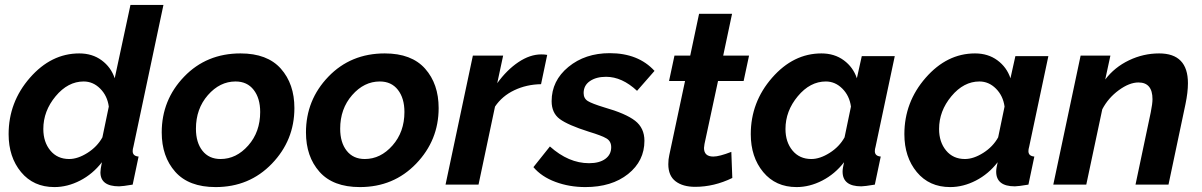

<svg xmlns="http://www.w3.org/2000/svg" viewBox="-20 -750 4885 780"><path d="M15 -205Q15 -335 101.5 -434Q188 -533 302 -533Q355 -533 393 -505Q431 -477 446 -432L510 -730H644L522 -154Q519 -144 519 -136Q519 -116 543 -114L519 0Q477 7 464 7Q388 7 388 -50Q388 -62 394 -91Q357 -43 305.5 -16.5Q254 10 201 10Q116 10 65.5 -51Q15 -112 15 -205ZM396 -192 422 -317Q416 -361 387 -390Q358 -419 320 -419Q256 -419 206 -359Q156 -299 156 -226Q156 -173 184.5 -138.5Q213 -104 261 -104Q296 -104 335.5 -129Q375 -154 396 -192Z M637 -212Q637 -344 728 -438.5Q819 -533 957 -533Q1066 -533 1121 -471Q1176 -409 1176 -311Q1176 -180 1084.5 -85Q993 10 856 10Q747 10 692 -52Q637 -114 637 -212ZM1037 -295Q1037 -351 1010.5 -385Q984 -419 937 -419Q873 -419 824.5 -363.5Q776 -308 776 -227Q776 -171 802.5 -137.5Q829 -104 876 -104Q940 -104 988.5 -159Q1037 -214 1037 -295Z M1223 -212Q1223 -344 1314 -438.5Q1405 -533 1543 -533Q1652 -533 1707 -471Q1762 -409 1762 -311Q1762 -180 1670.5 -85Q1579 10 1442 10Q1333 10 1278 -52Q1223 -114 1223 -212ZM1623 -295Q1623 -351 1596.5 -385Q1570 -419 1523 -419Q1459 -419 1410.5 -363.5Q1362 -308 1362 -227Q1362 -171 1388.5 -137.5Q1415 -104 1462 -104Q1526 -104 1574.5 -159Q1623 -214 1623 -295Z M1901 -524H2024L2000 -412Q2039 -466 2086 -497.5Q2133 -529 2179 -529Q2193 -529 2203 -527L2178 -408Q2119 -407 2069.5 -383.5Q2020 -360 1991 -317L1924 0H1790Z M2147 -71 2214 -155Q2290 -87 2373 -87Q2415 -87 2439 -104.5Q2463 -122 2463 -152Q2463 -176 2444 -187.5Q2425 -199 2372 -215Q2287 -242 2254 -266.5Q2221 -291 2221 -339Q2221 -422 2289 -478Q2357 -534 2457 -534Q2573 -534 2639 -462L2568 -381Q2507 -438 2442 -438Q2402 -438 2376.5 -420.5Q2351 -403 2351 -372Q2351 -350 2368 -339.5Q2385 -329 2434 -314Q2522 -289 2560 -259.5Q2598 -230 2598 -178Q2598 -96 2531.5 -43Q2465 10 2358 10Q2293 10 2236.5 -11Q2180 -32 2147 -71Z M2695 -83Q2695 -103 2699 -120L2763 -421H2698L2720 -524H2784L2820 -694H2954L2918 -524H3023L3001 -421H2897L2842 -165Q2840 -153 2840 -149Q2840 -114 2878 -114Q2902 -114 2951 -133L2955 -27Q2881 9 2804 9Q2754 9 2724.5 -13.5Q2695 -36 2695 -83Z M3030 -205Q3030 -335 3116.5 -434Q3203 -533 3317 -533Q3370 -533 3408 -505Q3446 -477 3461 -432L3481 -522H3615L3537 -154Q3534 -144 3534 -136Q3534 -116 3558 -114L3534 0Q3492 7 3479 7Q3403 7 3403 -53Q3403 -66 3409 -91Q3372 -43 3320.5 -16.5Q3269 10 3216 10Q3131 10 3080.5 -51Q3030 -112 3030 -205ZM3411 -192 3437 -317Q3431 -361 3402 -390Q3373 -419 3335 -419Q3271 -419 3221 -359Q3171 -299 3171 -226Q3171 -173 3199.5 -138.5Q3228 -104 3276 -104Q3311 -104 3350.5 -129Q3390 -154 3411 -192Z M3654 -205Q3654 -335 3740.5 -434Q3827 -533 3941 -533Q3994 -533 4032 -505Q4070 -477 4085 -432L4105 -522H4239L4161 -154Q4158 -144 4158 -136Q4158 -116 4182 -114L4158 0Q4116 7 4103 7Q4027 7 4027 -53Q4027 -66 4033 -91Q3996 -43 3944.5 -16.5Q3893 10 3840 10Q3755 10 3704.5 -51Q3654 -112 3654 -205ZM4035 -192 4061 -317Q4055 -361 4026 -390Q3997 -419 3959 -419Q3895 -419 3845 -359Q3795 -299 3795 -226Q3795 -173 3823.5 -138.5Q3852 -104 3900 -104Q3935 -104 3974.5 -129Q4014 -154 4035 -192Z M4370 -524H4491L4470 -427Q4508 -477 4566.5 -505Q4625 -533 4689 -533Q4806 -533 4806 -412Q4806 -375 4796 -327L4727 0H4593L4655 -294Q4662 -329 4662 -347Q4662 -415 4605 -415Q4568 -415 4525 -383.5Q4482 -352 4458 -306L4393 0H4259Z"/></svg>

Font: Raleway-v4020
Style: Bold Italic
Weight: 700
Italic angle: -12°
Designer: Matt McInerney, Pablo Impallari, Rodrigo Fuenzalida
Foundry: Matt McInerney, Pablo Impallari, Rodrigo Fuenzalida
Version: Version 4.020;PS 004.020;hotconv 1.0.88;makeotf.lib2.5.64775